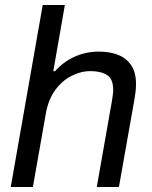

<svg xmlns="http://www.w3.org/2000/svg" viewBox="-20 -743 603 763"><path d="M22.7 0 149.7 -723H237.7L191.8 -460H198.2Q234.1 -499.2 278.7 -518.6Q323.2 -538 373.1 -538Q415.6 -538 448.7 -525.2Q481.8 -512.4 501.1 -484Q520.5 -455.7 520.5 -409Q520.5 -394.6 518.7 -378.8Q516.9 -363 513.8 -345.6L452.6 0H364.6L424.7 -341.2Q426.7 -353.4 428.2 -364.7Q429.8 -376.1 429.8 -385.7Q429.8 -430 404.8 -445.2Q379.8 -460.4 340 -460.4Q301.3 -460.4 263.9 -441.3Q226.6 -422.3 199.3 -384.9Q172 -347.5 162.1 -291.6L110.7 0Z"/></svg>

Font: Archivo Variable SemiBold
Style: Italic
Weight: 600
Italic angle: -10°
Designer: Hector Gatti
Foundry: Omnibus-Type
Version: Version 2.001